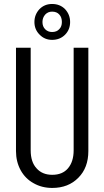

<svg xmlns="http://www.w3.org/2000/svg" viewBox="-20 -928 519 956"><path d="M59.6 -175.8V-690.4H132.8V-179.7Q132.8 -121.1 162.1 -89.8Q190.4 -57.6 240.2 -57.6Q291 -57.6 318.4 -89.8Q346.7 -123 346.7 -179.7V-690.4H419.9V-175.8Q419.9 -92.8 370.1 -43Q320.3 7.8 240.2 7.8Q188.5 7.8 147.5 -15.6Q106.4 -38.1 83 -80.1Q59.6 -123 59.6 -175.8ZM151.4 -818.4Q151.4 -855.5 176.8 -882.8Q202.1 -908.2 239.3 -908.2Q278.3 -908.2 303.7 -882.8Q329.1 -855.5 329.1 -818.4Q329.1 -780.3 303.7 -754.9Q278.3 -729.5 239.3 -729.5Q202.1 -729.5 176.8 -755.9Q151.4 -781.2 151.4 -818.4ZM288.1 -818.4Q288.1 -841.8 275.4 -855.5Q262.7 -870.1 239.3 -870.1Q218.8 -870.1 205.1 -855.5Q191.4 -839.8 191.4 -818.4Q191.4 -795.9 205.1 -782.2Q218.8 -768.6 239.3 -768.6Q262.7 -768.6 275.4 -783.2Q288.1 -795.9 288.1 -818.4Z"/></svg>

Font: Dinish Condensed
Style: Regular
Weight: 400
Width: 3
Designer: Bert Driehuis
Foundry: Playbeing
Version: Version 3.006; git-39231f3c-release